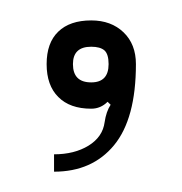

<svg xmlns="http://www.w3.org/2000/svg" viewBox="-20 -107 179 189"><path d="M69.8 -61Q51.8 -61 51.8 -43.9Q51.8 -25.9 69.8 -25.9Q86.9 -25.9 86.9 -43.9Q86.9 -53.7 82.8 -57.4Q78.6 -61 69.8 -61ZM113.8 -43.9Q113.8 9.8 92.3 35.9Q70.8 62 33.2 62V44.9Q53.2 44.9 67.1 36.4Q81.1 27.8 83 13.2Q84.5 2.9 88.9 -3.9L85.9 -6.8Q79.1 0 69.8 0Q48.8 0 37.4 -11.5Q25.9 -22.9 25.9 -43.9Q25.9 -64.9 37.4 -75.9Q48.8 -86.9 69.8 -86.9Q89.4 -86.9 101.6 -75.2Q113.8 -63.5 113.8 -43.9Z"/></svg>

Font: FoglihtenNo01
Style: Regular
Weight: 500
Version: Version 0.61